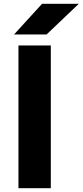

<svg xmlns="http://www.w3.org/2000/svg" viewBox="-20 -989 434 1009"><path d="M77 -750H247V0H77ZM201 -969H394L225 -808H54Z"/></svg>

Font: Unbounded Medium
Style: Regular
Weight: 500
Designer: Luke Prowse, Jean-Baptiste Morizot, Fátima Lázaro, Florian Runge
Foundry: NaN
Version: Version 1.700